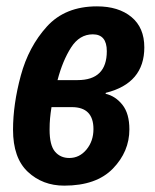

<svg xmlns="http://www.w3.org/2000/svg" viewBox="-20 -574 487 604"><path d="M387 -167Q387 -217 365 -244.5Q343 -272 312 -279L313 -282Q434 -312 434 -425Q434 -487 393.5 -520.5Q353 -554 285 -554Q185 -554 127.5 -490.5Q70 -427 45.5 -336.5Q21 -246 21 -166Q21 -77 67.5 -33.5Q114 10 182 10Q283 10 335 -43.5Q387 -97 387 -167ZM272 -466Q316 -466 316 -413Q316 -322 224 -322H161Q177 -383 203.5 -424.5Q230 -466 272 -466ZM136 -166Q136 -186 137.5 -202Q139 -218 142 -237H206Q274 -237 274 -168Q274 -130 252 -103.5Q230 -77 198 -77Q170 -77 153 -97Q136 -117 136 -166Z"/></svg>

Font: Noto Sans Display Condensed
Style: Bold Italic
Weight: 700
Width: 3
Designer: Monotype Design team
Foundry: Monotype Imaging Inc.
Version: 1.000